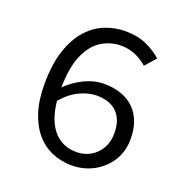

<svg xmlns="http://www.w3.org/2000/svg" viewBox="-121 -758 842 879"><g transform="rotate(20 300.0 -319.0)"><path d="M321 12Q269 12 224.5 -7Q180 -26 147 -64.5Q114 -103 95.5 -160.5Q77 -218 77 -295Q77 -391 99 -458.5Q121 -526 158.5 -568.5Q196 -611 244 -630.5Q292 -650 344 -650Q402 -650 446 -630.5Q490 -611 522 -582L476 -530Q451 -553 418 -567Q385 -581 349 -581Q297 -581 253 -554Q209 -527 182 -464.5Q155 -402 155 -295Q155 -216 174.5 -162.5Q194 -109 231 -81Q268 -53 321 -53Q358 -53 388.5 -70.5Q419 -88 437 -119.5Q455 -151 455 -193Q455 -258 420.5 -293Q386 -328 320 -328Q282 -328 238 -307.5Q194 -287 153 -238L150 -303Q190 -343 238 -366.5Q286 -390 335 -390Q394 -390 439 -368Q484 -346 509 -302Q534 -258 534 -193Q534 -132 504.5 -86Q475 -40 426.5 -14Q378 12 321 12Z"/></g></svg>

Font: Source Code Variable
Style: Regular
Weight: 400
Monospace: yes
Designer: Paul D. Hunt, Teo Tuominen
Foundry: Adobe Systems Incorporated
Version: Version 1.010;hotconv 1.0.106;makeotfexe 2.5.65593